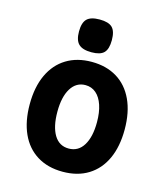

<svg xmlns="http://www.w3.org/2000/svg" viewBox="-116 -865 832 965"><g transform="rotate(15 300.0 -382.0)"><path d="M53 -273.5Q53 -363.5 83 -427.8Q113 -492 168.5 -526Q224 -560 300 -560Q376 -560 431.5 -526.2Q487 -492.5 517 -428Q547 -363.5 547 -273.5Q547 -185.5 517.8 -121.5Q488.5 -57.5 433 -23Q377.5 11.5 300 11.5Q222.5 11.5 166.8 -23Q111 -57.5 82 -121.5Q53 -185.5 53 -273.5ZM403 -273.5Q403 -324.5 390.5 -361.8Q378 -399 354.8 -419Q331.5 -439 299.5 -439Q251.5 -439 224.2 -395Q197 -351 197 -273.5Q197 -196.5 223.2 -152.8Q249.5 -109 299.5 -109Q349 -109 376 -153Q403 -197 403 -273.5ZM197.5 -691Q197.5 -737 217.2 -756.5Q237 -776 283 -776Q329.5 -776 349 -756.8Q368.5 -737.5 368.5 -691Q368.5 -645 349.5 -625.5Q330.5 -606 284.5 -606Q238 -606 217.8 -625.8Q197.5 -645.5 197.5 -691Z"/></g></svg>

Font: JuliaMono ExtraBold
Style: Regular
Weight: 800
Monospace: yes
Designer: cormullion
Foundry: corm
Version: Version 0.055; ttfautohint (v1.8.4)